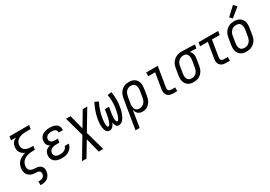

<svg xmlns="http://www.w3.org/2000/svg" viewBox="28 -1854 4443 3156"><g transform="rotate(-30 2250.0 -276.5)"><path d="M170 215V145H199Q214 145 229.5 141Q245 137 258 127Q271 117 279 102.5Q287 88 289 73Q292 56 287.5 40.5Q283 25 271 16Q259 7 243.5 3.5Q228 0 211.5 0Q195 0 179 -1.5Q163 -3 147.5 -6.5Q132 -10 117.5 -16Q103 -22 90.5 -30.5Q78 -39 67.5 -50Q57 -61 49.5 -74Q42 -87 37.5 -101.5Q33 -116 31 -132Q29 -148 30 -164.5Q31 -181 34 -197Q37 -218 44.5 -239Q52 -260 65.5 -278.5Q79 -297 96.5 -312Q114 -327 134 -338.5Q154 -350 175 -358Q196 -366 217 -372Q191 -382 169.5 -399Q148 -416 134 -440Q120 -464 117 -493Q114 -522 119 -551Q122 -569 129.5 -587Q137 -605 149.5 -619.5Q162 -634 178.5 -645.5Q195 -657 212 -665H118L129 -735H501L490 -665H403Q382 -665 360.5 -663Q339 -661 318 -656Q297 -651 276 -641.5Q255 -632 238 -617Q221 -602 210 -582Q199 -562 196 -541Q192 -520 195 -499Q198 -478 208.5 -461.5Q219 -445 235.5 -433.5Q252 -422 271 -415.5Q290 -409 311 -406.5Q332 -404 354 -404H391L379 -334H342Q318 -334 294 -331.5Q270 -329 246 -322.5Q222 -316 198.5 -304.5Q175 -293 156 -275.5Q137 -258 126 -234.5Q115 -211 111 -188Q111 -187 111 -187Q111 -187 111 -187Q107 -165 110.5 -143Q114 -121 127.5 -105Q141 -89 161 -81Q181 -73 203 -71Q225 -69 247.5 -68.5Q270 -68 291 -61.5Q312 -55 329 -43Q346 -31 356.5 -12.5Q367 6 369 28Q371 50 368 72Q363 101 349.5 129.5Q336 158 311.5 178Q287 198 257.5 206.5Q228 215 199 215Z M702 8Q676 8 651 4.5Q626 1 603.5 -7.5Q581 -16 562.5 -31Q544 -46 532.5 -67Q521 -88 517.5 -113Q514 -138 519 -163Q522 -183 531 -202.5Q540 -222 556 -236Q572 -250 591 -259Q610 -268 630 -274Q614 -283 601 -296Q588 -309 580.5 -326Q573 -343 572 -362.5Q571 -382 574 -401Q577 -422 586.5 -441.5Q596 -461 611.5 -476Q627 -491 646.5 -501.5Q666 -512 686 -518Q706 -524 726.5 -526Q747 -528 767 -528Q789 -528 811 -525.5Q833 -523 853 -517Q873 -511 891 -500Q909 -489 921 -472Q933 -455 937.5 -434Q942 -413 939 -391Q938 -389 938 -387.5Q938 -386 937 -384H860Q860 -385 860 -386Q860 -387 860 -387Q863 -405 855 -420.5Q847 -436 833 -444Q819 -452 802 -455Q785 -458 767 -458Q755 -458 743 -457Q731 -456 719 -453Q707 -450 695.5 -445Q684 -440 674.5 -431.5Q665 -423 659 -412Q653 -401 651 -389Q647 -370 653 -352Q659 -334 673.5 -323.5Q688 -313 706.5 -309Q725 -305 744 -305H800L788 -235H733Q719 -235 705 -234Q691 -233 677 -229.5Q663 -226 649 -220Q635 -214 623.5 -204.5Q612 -195 605 -181.5Q598 -168 596 -154Q592 -133 599 -113.5Q606 -94 622.5 -82Q639 -70 659.5 -66Q680 -62 702 -62Q722 -62 743 -65.5Q764 -69 783.5 -79Q803 -89 817.5 -106.5Q832 -124 836 -144H914Q909 -121 899 -99.5Q889 -78 872.5 -59.5Q856 -41 835.5 -27.5Q815 -14 792.5 -6Q770 2 747 5Q724 8 702 8Z M957 215 1179 -157 1078 -520H1164L1233 -248L1395 -520H1481L1259 -148L1360 215H1274L1205 -57L1042 215Z M1605 8Q1585 8 1569 -1.5Q1553 -11 1543 -26Q1533 -41 1528 -59Q1523 -77 1520 -95.5Q1517 -114 1516.5 -133Q1516 -152 1517 -171.5Q1518 -191 1520 -210.5Q1522 -230 1525 -250Q1537 -321 1561.5 -391Q1586 -461 1620 -528L1689 -496Q1657 -434 1635 -369Q1613 -304 1602 -238Q1600 -229 1599 -219Q1598 -209 1596.5 -199.5Q1595 -190 1594.5 -180.5Q1594 -171 1593 -161.5Q1592 -152 1592 -142.5Q1592 -133 1592.5 -123.5Q1593 -114 1593.5 -105Q1594 -96 1596.5 -87Q1599 -78 1604 -70Q1609 -62 1619 -62Q1627 -62 1634.5 -69Q1642 -76 1647 -84.5Q1652 -93 1656 -101.5Q1660 -110 1663 -118.5Q1666 -127 1669 -136Q1672 -145 1674.5 -153.5Q1677 -162 1679.5 -171Q1682 -180 1684 -189Q1686 -198 1687.5 -207Q1689 -216 1691 -224.5Q1693 -233 1694.5 -242Q1696 -251 1697 -260L1710 -338H1789L1776 -260Q1775 -251 1773.5 -242Q1772 -233 1770.5 -224.5Q1769 -216 1768 -207Q1767 -198 1766 -189Q1765 -180 1764.5 -171.5Q1764 -163 1763.5 -154Q1763 -145 1763 -136Q1763 -127 1763.5 -118.5Q1764 -110 1765 -101.5Q1766 -93 1768.5 -85Q1771 -77 1775.5 -69.5Q1780 -62 1789 -62Q1789 -62 1789 -62Q1789 -62 1789 -62Q1798 -62 1805 -69.5Q1812 -77 1817 -85Q1822 -93 1825.5 -101.5Q1829 -110 1832.5 -118.5Q1836 -127 1839 -135.5Q1842 -144 1844.5 -153Q1847 -162 1849 -170.5Q1851 -179 1853 -188Q1855 -197 1857 -205.5Q1859 -214 1861 -223Q1863 -232 1864.5 -241Q1866 -250 1868 -258Q1879 -324 1878.5 -389Q1878 -454 1866 -515L1942 -528Q1954 -461 1955.5 -391Q1957 -321 1945 -250Q1942 -230 1937.5 -210.5Q1933 -191 1927.5 -171.5Q1922 -152 1915 -133Q1908 -114 1899 -95.5Q1890 -77 1879 -59Q1868 -41 1853 -26Q1838 -11 1818.5 -1.5Q1799 8 1780 8Q1762 8 1748 -0.5Q1734 -9 1726 -23Q1718 -37 1714 -53Q1710 -69 1708 -86Q1700 -69 1690.5 -53Q1681 -37 1668.5 -23Q1656 -9 1639 -0.5Q1622 8 1605 8Z M1972 215 2064 -339Q2068 -364 2076 -388Q2084 -412 2097.5 -434.5Q2111 -457 2130.5 -475.5Q2150 -494 2173 -506.5Q2196 -519 2221 -523.5Q2246 -528 2271 -528Q2300 -528 2327.5 -522Q2355 -516 2377.5 -501Q2400 -486 2415 -463.5Q2430 -441 2436.5 -414Q2443 -387 2442.5 -358.5Q2442 -330 2437 -301L2418 -181Q2414 -158 2407 -134.5Q2400 -111 2388.5 -89.5Q2377 -68 2360 -49Q2343 -30 2322 -17Q2301 -4 2277.5 2Q2254 8 2230 8Q2206 8 2183 1Q2160 -6 2143.5 -21Q2127 -36 2117 -57.5Q2107 -79 2103 -102L2051 215ZM2211 -62Q2235 -62 2259 -72Q2283 -82 2300.5 -101Q2318 -120 2327.5 -144Q2337 -168 2341 -192L2361 -312Q2364 -330 2364.5 -347.5Q2365 -365 2362.5 -381.5Q2360 -398 2352.5 -413Q2345 -428 2333 -438.5Q2321 -449 2304.5 -453.5Q2288 -458 2270 -458Q2246 -458 2221.5 -448Q2197 -438 2180 -419Q2163 -400 2154 -376Q2145 -352 2141 -328L2122 -217Q2119 -199 2118 -181Q2117 -163 2119.5 -145.5Q2122 -128 2128.5 -112Q2135 -96 2147 -84.5Q2159 -73 2176 -67.5Q2193 -62 2211 -62Z M2815 0Q2793 0 2772.5 -3.5Q2752 -7 2734 -16.5Q2716 -26 2703 -41.5Q2690 -57 2684 -76.5Q2678 -96 2677.5 -117.5Q2677 -139 2681 -160L2729 -450H2598V-520H2819L2758 -149Q2755 -134 2756 -119Q2757 -104 2765 -92.5Q2773 -81 2786.5 -75.5Q2800 -70 2815 -70H2889V0Z M3203 8Q3174 8 3146 2Q3118 -4 3096 -19Q3074 -34 3059 -56.5Q3044 -79 3037 -106Q3030 -133 3030.5 -161.5Q3031 -190 3036 -219L3056 -339Q3060 -364 3068 -388Q3076 -412 3090.5 -434Q3105 -456 3125 -474Q3145 -492 3168.5 -504Q3192 -516 3217 -522Q3242 -528 3266 -528Q3270 -528 3273.5 -528Q3277 -528 3281 -528L3523 -520L3512 -450L3389 -454Q3404 -441 3414 -423.5Q3424 -406 3429 -386Q3434 -366 3433.5 -344Q3433 -322 3429 -301L3410 -181Q3406 -156 3398 -132Q3390 -108 3376.5 -85.5Q3363 -63 3343.5 -44.5Q3324 -26 3300.5 -13.5Q3277 -1 3252 3.5Q3227 8 3203 8ZM3204 -62Q3228 -62 3252 -72Q3276 -82 3293.5 -101Q3311 -120 3320 -144Q3329 -168 3333 -192L3353 -312Q3356 -328 3357 -344.5Q3358 -361 3356 -377Q3354 -393 3348.5 -407.5Q3343 -422 3333 -433Q3323 -444 3308.5 -450.5Q3294 -457 3278 -458H3270Q3268 -458 3265.5 -458Q3263 -458 3261 -458Q3238 -458 3214 -447.5Q3190 -437 3172.5 -418Q3155 -399 3145.5 -375.5Q3136 -352 3133 -328L3113 -208Q3110 -190 3109 -172.5Q3108 -155 3111 -138.5Q3114 -122 3121.5 -107Q3129 -92 3141 -81.5Q3153 -71 3169.5 -66.5Q3186 -62 3203 -62Z M3815 0Q3793 0 3772.5 -3.5Q3752 -7 3734 -16.5Q3716 -26 3703 -41.5Q3690 -57 3684 -76.5Q3678 -96 3677.5 -117.5Q3677 -139 3681 -160L3729 -450H3582L3594 -520H3966L3954 -450H3807L3758 -149Q3755 -134 3756 -119Q3757 -104 3765 -92.5Q3773 -81 3786.5 -75.5Q3800 -70 3815 -70H3889V0Z M4204 8Q4175 8 4147 2Q4119 -4 4096.5 -19Q4074 -34 4059 -56.5Q4044 -79 4037 -106Q4030 -133 4030.5 -161.5Q4031 -190 4036 -219L4056 -339Q4060 -364 4068 -389Q4076 -414 4090.5 -436.5Q4105 -459 4125.5 -477Q4146 -495 4170 -507Q4194 -519 4219.5 -523.5Q4245 -528 4270 -528Q4299 -528 4327 -522Q4355 -516 4377 -501Q4399 -486 4414.5 -463.5Q4430 -441 4436.5 -414Q4443 -387 4442.5 -358.5Q4442 -330 4437 -301L4418 -181Q4413 -156 4405 -131Q4397 -106 4382.5 -83.5Q4368 -61 4347.5 -43Q4327 -25 4303.5 -13Q4280 -1 4254.5 3.5Q4229 8 4204 8ZM4205 -62Q4221 -62 4238 -65.5Q4255 -69 4270 -78Q4285 -87 4298 -100Q4311 -113 4319.5 -128Q4328 -143 4333 -159.5Q4338 -176 4341 -192L4361 -312Q4364 -330 4364.5 -347.5Q4365 -365 4362 -381.5Q4359 -398 4352 -413Q4345 -428 4332.5 -438.5Q4320 -449 4303 -453.5Q4286 -458 4269 -458Q4252 -458 4235.5 -454.5Q4219 -451 4203.5 -442Q4188 -433 4175.5 -420Q4163 -407 4154 -392Q4145 -377 4140 -360.5Q4135 -344 4133 -328L4113 -208Q4110 -190 4109 -172.5Q4108 -155 4111 -138.5Q4114 -122 4121.5 -107Q4129 -92 4141.5 -81.5Q4154 -71 4170.5 -66.5Q4187 -62 4205 -62ZM4278 -577 4234 -623 4389 -768 4443 -712Z"/></g></svg>

Font: Iosevka SS04 Oblique
Style: Regular
Weight: 400
Italic angle: -9°
Monospace: yes
Designer: Belleve Invis
Foundry: Belleve Invis
Version: Version 19.0.0; ttfautohint (v1.8.4)